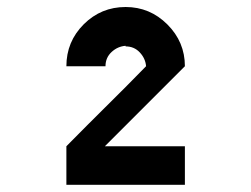

<svg xmlns="http://www.w3.org/2000/svg" viewBox="-20 -853 707 540"><path d="M500 -333.3H166.7V-441.7Q200.8 -476.7 333.3 -608.3L390.8 -666.7Q389.2 -688.3 373.3 -705.4Q357.5 -722.5 333.3 -722.5V-724.2Q310.8 -722.5 293.8 -706.7Q276.7 -690.8 276.7 -666.7H166.7Q166.7 -735.8 215.4 -784.6Q264.2 -833.3 333.3 -833.3Q401.7 -833.3 450.8 -784.2Q500 -735 500 -666.7L275 -441.7H500Z"/></svg>

Font: 0xA000-Squareish-Mono
Style: Squareish-Mono-Bold
Weight: 700
Version: Version 0.1